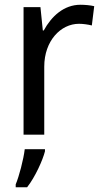

<svg xmlns="http://www.w3.org/2000/svg" viewBox="-20 -566 431 807"><path d="M318 -546C248 -546 196 -497 164 -438H160L150 -536H79V0H166V-286C166 -394 235 -466 312 -466C329 -466 350 -463 366 -459L376 -540C360 -544 336 -546 318 -546ZM169 61H84C79 104 60 176 46 209V221H94C128 178 160 106 169 70Z"/></svg>

Font: Noto Sans Thai
Style: Regular
Weight: 400
Designer: Monotype Design Team
Foundry: Monotype Imaging Inc.
Version: Version 1.901